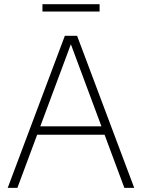

<svg xmlns="http://www.w3.org/2000/svg" viewBox="-20 -914 690 934"><path d="M17.5 0 295.5 -740H355L633 0H585L318.5 -715.5H331L64.5 0ZM144.5 -258.5 157 -299.5H493.5L505.5 -258.5ZM186.5 -858V-893.5H464.5V-858Z"/></svg>

Font: Encode Sans SC Condensed Thin ExtraLight
Style: Regular
Weight: 250
Version: Version 3.002